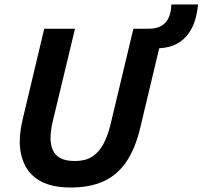

<svg xmlns="http://www.w3.org/2000/svg" viewBox="-20 -821 902 855"><path d="M296 14Q214 14 164 -12.5Q114 -39 91 -85.5Q68 -132 68 -191Q68 -216 72 -243Q76 -270 83 -298L177 -693H314L215 -281Q210 -261 207.5 -241.5Q205 -222 205 -205Q205 -176 215 -153Q225 -130 248.5 -117Q272 -104 314 -104Q359 -104 389 -122.5Q419 -141 439 -177Q459 -213 472 -266L574 -693H640Q677 -693 699 -706Q721 -719 731.5 -743Q742 -767 743 -801H862Q859 -768 849.5 -734.5Q840 -701 820.5 -673Q801 -645 769.5 -627Q738 -609 689 -606L605 -254Q583 -160 542.5 -100.5Q502 -41 441 -13.5Q380 14 296 14Z"/></svg>

Font: Ubuntu Sans
Style: Bold Italic
Weight: 700
Italic angle: -13.5°
Designer: Dalton Maag Ltd
Foundry: Dalton Maag Ltd
Version: Version 1.006